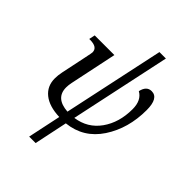

<svg xmlns="http://www.w3.org/2000/svg" viewBox="-278 -892 1264 1264"><g transform="rotate(45 354.0 -260.0)"><path d="M57.1 -494.1 65.9 -536.1H249L180.2 -208Q174.8 -182.6 174.8 -161.1Q174.8 -62.5 293.9 -54.2L444.8 -759.8H504.9L355 -57.1Q462.9 -72.3 524.4 -158.4Q585.9 -244.6 585.9 -369.1Q585.9 -451.7 530.8 -481.9Q543.9 -542 590.8 -542Q655.8 -542 655.8 -430.2Q655.8 -259.8 572.8 -133.8Q489.7 -7.8 340.8 7.8L292 240.2H231.9L280.8 8.8Q184.6 5.4 132.3 -36.6Q80.1 -78.6 80.1 -149.9Q80.1 -180.2 86.9 -211.9L124 -389.2Q134.8 -440.4 134.8 -446.8Q134.8 -494.1 64.9 -494.1Z"/></g></svg>

Font: Droid Serif
Style: Italic
Weight: 400
Italic angle: -12°
Designer: Monotype Design team
Foundry: Monotype Imaging Inc.
Version: Version 1.03